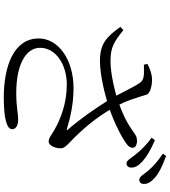

<svg xmlns="http://www.w3.org/2000/svg" viewBox="40 -910 919 1040"><g transform="rotate(90 500.0 -390.5)"><path d="M864.3 -615.8C879 -615.8 888.3 -625.1 888.3 -641.8C888.5 -662.4 878.6 -679.6 854.6 -702.4C828.7 -725.5 790.9 -748 739.3 -769.7L726.5 -751.6C769.8 -720.8 796.7 -689.7 817.7 -664.8C838 -638.7 849.6 -616 864.3 -615.8ZM508.1 49C633.3 49 680.4 29.8 680.4 3.6C680.4 -17.2 658.8 -28.9 628.4 -28.9C594.3 -28.9 560.9 -18.5 484.4 -18.5C328.7 -18.5 239.4 -71.2 239.4 -147.9C239.4 -230 326.4 -292.3 438.5 -292.3C540.8 -292.3 624.7 -258.9 684.3 -225.1C712.2 -209 727.1 -194.1 747.9 -194.1C769.4 -194.1 784.5 -232.3 783.7 -259.6C782.9 -276.9 774.7 -286 750.9 -309C681.5 -375 611.7 -457.3 564 -545.2C523.6 -616.5 509.6 -673.6 493.3 -724.2C487.8 -742.5 447.6 -754.2 411.2 -754.2C388.8 -754.2 360 -746.2 326.9 -729.3L330.7 -710C387.9 -710.9 413.1 -712.9 430.1 -686.9C457.7 -646.4 483.6 -584.1 517.2 -527.6C568.5 -444.6 626 -363.4 681 -299.9C688 -292.1 685.8 -290.7 676 -293.5C630.7 -307.4 552.4 -328.8 457.8 -328.8C305 -328.8 188.8 -247.9 188.8 -140C188.8 -4.2 341.2 49 508.1 49ZM312.7 -472C389.2 -472.2 496.2 -499.4 557.7 -519.3C648.8 -549.3 733 -593.9 766 -620.8C779.9 -633.1 785.6 -649.7 776.9 -661C765.8 -674.1 737.1 -675.8 718 -667.7C688.1 -652.6 656.1 -614.6 532.5 -571.6C472.7 -550.5 375.1 -529.2 312.8 -529C233.6 -528.8 204.4 -550.5 143.7 -598.8L126 -582.7C181 -506.2 217.7 -471.4 312.7 -472ZM953.9 -684.9C968.5 -684.9 976.9 -693.8 976.9 -710.7C976.9 -731.5 966.4 -749.9 939 -772.7C915.3 -792.9 876.6 -811.8 825.3 -830.1L812.7 -812.8C859.3 -782 883 -758.1 905.3 -732.9C926.5 -707.9 936.9 -684.9 953.9 -684.9Z"/></g></svg>

Font: Source Han Serif CN VF
Style: Regular
Weight: 250
Designer: Ryoko NISHIZUKA 西塚涼子 (kana & ideographs); Frank Grießhammer (Latin, Greek & Cyrillic); Wenlong ZHANG 张文龙 (bopomofo); San
Foundry: Adobe
Version: Version 2.002;hotconv 1.1.0;makeotfexe 2.6.0